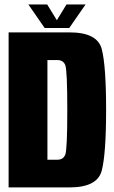

<svg xmlns="http://www.w3.org/2000/svg" viewBox="-20 -816 496 836"><path d="M17.5 0V-675H282.5Q404.5 -675 423.2 -601.8Q442 -528.5 442 -338Q442 -147.5 423.2 -73.8Q404.5 0 282.5 0ZM186.5 -120.5H229.5Q255.5 -120.5 264.2 -142.5Q273 -164.5 273 -338Q273 -510.5 264.2 -532.5Q255.5 -554.5 229.5 -554.5H186.5ZM174.5 -694 103.5 -796.5H185.5L227.5 -728L269.5 -796.5H352.5L281.5 -694Z"/></svg>

Font: Anybody Condensed ExtraBold
Style: Regular
Weight: 800
Width: 3
Designer: Tyler Finck
Foundry: Etcetera Type Company
Version: Version 1.010; ttfautohint (v1.8.3) -l 8 -r 50 -G 200 -x 14 